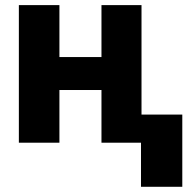

<svg xmlns="http://www.w3.org/2000/svg" viewBox="-20 -550 748 740"><path d="M209 -330.1H371.1V-530.3H525.4V-108.4H682.6V169.9H523.4V0H371.1V-203.1H209V0H52.7V-530.3H209Z"/></svg>

Font: Pretendard Std ExtraBold
Style: Regular
Weight: 800
Designer: Base glyphs from Inter by Rasmus Andersson; Hangeul glyphs from Noto Sans CJK(Source Han Sans) by Jang Soo-young and Kan
Foundry: Kil Hyung-jin
Version: Version 1.309